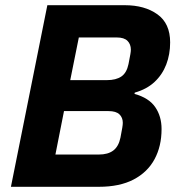

<svg xmlns="http://www.w3.org/2000/svg" viewBox="-20 -718 691 738"><path d="M22 0 162 -698H460Q536 -698 585 -663Q634 -628 634 -555Q634 -509 619 -470Q604 -431 574 -403Q544 -375 498 -362L497 -357Q552 -342 576.5 -306.5Q601 -271 601 -222Q601 -156 574 -106Q547 -56 493.5 -28Q440 0 360 0ZM193 -124H360Q395 -124 415.5 -139.5Q436 -155 443 -189Q448 -215 450 -227Q452 -239 452 -246Q452 -266 439 -278.5Q426 -291 397 -291H226ZM250 -410H391Q426 -410 446.5 -424Q467 -438 474 -472Q479 -498 481 -509Q483 -520 483 -527Q483 -548 470 -561Q457 -574 429 -574H283Z"/></svg>

Font: IBM Plex Sans Var
Style: Italic
Weight: 400
Italic angle: -11.31°
Designer: Mike Abbink, Paul van der Laan, Pieter van Rosmalen
Foundry: Bold Monday
Version: Version 1.001